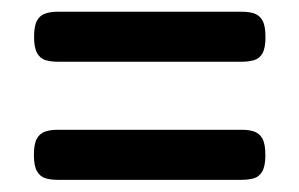

<svg xmlns="http://www.w3.org/2000/svg" viewBox="-20 -418 505 324"><path d="M78 -313.8Q66.2 -313.8 57.1 -316.4Q48 -319 42.8 -328.1Q37.5 -337.2 37.5 -355.5Q37.5 -374.2 42.4 -383.1Q47.2 -392 56.4 -395.1Q65.5 -398.2 76.8 -398.2H388.5Q400.8 -398.2 409.5 -395.1Q418.2 -392 423.1 -383.1Q428 -374.2 428 -355.2Q428 -337 422.9 -328Q417.8 -319 408.5 -316.4Q399.2 -313.8 386.8 -313.8ZM78 -114.5Q66 -114.5 56.9 -117.1Q47.8 -119.8 42.5 -128.9Q37.2 -138 37.2 -156.2Q37.2 -175 42.2 -184Q47.2 -193 56.4 -196Q65.5 -199 76.8 -199H388.5Q400.5 -199 409.2 -195.9Q418 -192.8 422.9 -183.9Q427.8 -175 427.8 -156Q427.8 -137.8 422.6 -128.8Q417.5 -119.8 408.4 -117.1Q399.2 -114.5 386.8 -114.5Z"/></svg>

Font: Fredoka Light
Style: Regular
Weight: 300
Designer: Ben Nathan
Foundry: Milena B. Brandão, Ben Nathan
Version: Version 2.001